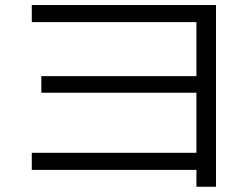

<svg xmlns="http://www.w3.org/2000/svg" viewBox="-20 -708 978 746"><path d="M743.2 -47.9H103.5V-114.3H743.2V-347.7H140.6V-412.1H743.2V-622.1H103.5V-688.5H819.3V17.6H743.2Z"/></svg>

Font: WEMIX Pretendard Variable
Style: Regular
Weight: 400
Designer: Base glyphs from Inter by Rasmus Andersson; Hangeul glyphs from Noto Sans CJK(Source Han Sans) by Jang Soo-young and Kan
Foundry: Kil Hyung-jin
Version: Version 1.000;Glyphs 3.2 (3208)